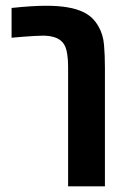

<svg xmlns="http://www.w3.org/2000/svg" viewBox="-20 -660 441 680"><path d="M221.2 0V-420.9Q221.2 -456.1 215.8 -480.2Q210.4 -504.4 194.8 -516.6Q184.1 -525.4 167.7 -529.5Q151.4 -533.7 132.8 -533.7Q120.6 -533.7 99.6 -532.5Q78.6 -531.2 57.1 -529.5Q35.6 -527.8 21 -526.4V-631.8Q57.1 -635.7 88.4 -637.7Q119.6 -639.6 143.6 -639.6Q185.5 -639.6 216.3 -634.5Q247.1 -629.4 270 -619.6Q290 -610.8 304.4 -597.7Q318.8 -584.5 329.6 -564.9Q345.2 -537.6 348.4 -501.2Q351.6 -464.8 351.6 -420.4V0Z"/></svg>

Font: Open Sans Condensed
Style: Regular
Weight: 400
Width: 3
Designer: Monotype Design Team
Foundry: Monotype Imaging Inc.
Version: Version 3.000